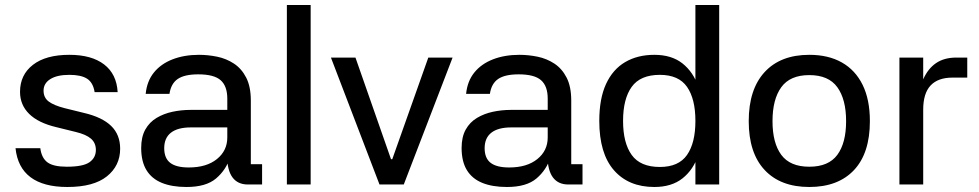

<svg xmlns="http://www.w3.org/2000/svg" viewBox="-20 -737 3910 767"><path d="M358 -369Q352 -407 328 -422.5Q304 -438 257 -438Q208 -438 181 -421Q154 -404 154 -375Q154 -347 174.5 -331.5Q195 -316 238 -305L315 -286Q388 -269 424 -234Q460 -199 460 -143Q460 -75 407 -32.5Q354 10 249 10Q154 10 102 -29Q50 -68 42 -145H141Q146 -106 169.5 -88.5Q193 -71 247 -71Q312 -71 337.5 -89Q363 -107 363 -138Q363 -166 343.5 -183Q324 -200 282 -210L205 -229Q133 -246 96.5 -282Q60 -318 60 -370Q60 -438 111.5 -478Q163 -518 257 -518Q346 -518 396 -479.5Q446 -441 450 -369Z M1027 0H970Q930 0 909 -28Q888 -56 887 -113L899 -108Q883 -58 843 -24Q803 10 725 10Q667 10 626.5 -6.5Q586 -23 565 -57.5Q544 -92 544 -146Q544 -190 560.5 -219.5Q577 -249 605.5 -266Q634 -283 669 -290.5Q704 -298 741 -298H888V-343Q888 -393 861.5 -416.5Q835 -440 772 -440Q717 -440 690 -421.5Q663 -403 657 -362H562Q567 -413 595 -447.5Q623 -482 669.5 -500Q716 -518 775 -518Q811 -518 847.5 -510.5Q884 -503 914.5 -483Q945 -463 963.5 -427Q982 -391 982 -335V-81H1027ZM636 -145Q636 -105 660 -86.5Q684 -68 734 -68Q805 -68 846.5 -101.5Q888 -135 888 -188V-228H742Q690 -228 663 -207Q636 -186 636 -145Z M1221 0H1126V-717H1221Z M1593 0H1496L1302 -507H1400L1542 -101H1547L1691 -507H1788Z M2307 0H2250Q2210 0 2189 -28Q2168 -56 2167 -113L2179 -108Q2163 -58 2123 -24Q2083 10 2005 10Q1947 10 1906.5 -6.5Q1866 -23 1845 -57.5Q1824 -92 1824 -146Q1824 -190 1840.5 -219.5Q1857 -249 1885.5 -266Q1914 -283 1949 -290.5Q1984 -298 2021 -298H2168V-343Q2168 -393 2141.5 -416.5Q2115 -440 2052 -440Q1997 -440 1970 -421.5Q1943 -403 1937 -362H1842Q1847 -413 1875 -447.5Q1903 -482 1949.5 -500Q1996 -518 2055 -518Q2091 -518 2127.5 -510.5Q2164 -503 2194.5 -483Q2225 -463 2243.5 -427Q2262 -391 2262 -335V-81H2307ZM1916 -145Q1916 -105 1940 -86.5Q1964 -68 2014 -68Q2085 -68 2126.5 -101.5Q2168 -135 2168 -188V-228H2022Q1970 -228 1943 -207Q1916 -186 1916 -145Z M2758 -717H2853V0H2758ZM2594 10Q2491 10 2432.5 -57Q2374 -124 2374 -254Q2374 -343 2401 -401.5Q2428 -460 2477.5 -489Q2527 -518 2594 -518Q2663 -518 2706.5 -483.5Q2750 -449 2770 -389.5Q2790 -330 2790 -254Q2790 -178 2770 -118.5Q2750 -59 2706.5 -24.5Q2663 10 2594 10ZM2616 -70Q2691 -70 2724.5 -118Q2758 -166 2758 -254Q2758 -342 2724.5 -390Q2691 -438 2616 -438Q2538 -438 2503.5 -390Q2469 -342 2469 -254Q2469 -166 2503.5 -118Q2538 -70 2616 -70Z M3213 10Q3098 10 3034.5 -58Q2971 -126 2971 -253Q2971 -380 3034.5 -449Q3098 -518 3213 -518Q3289 -518 3343 -487.5Q3397 -457 3426 -398Q3455 -339 3455 -253Q3455 -125 3391.5 -57.5Q3328 10 3213 10ZM3213 -71Q3290 -71 3325 -118.5Q3360 -166 3360 -253Q3360 -340 3325 -388.5Q3290 -437 3213 -437Q3136 -437 3101 -388.5Q3066 -340 3066 -253Q3066 -166 3101 -118.5Q3136 -71 3213 -71Z M3668 0H3573V-507H3668V-420Q3687 -463 3719.5 -485Q3752 -507 3800 -507H3844V-427H3785Q3727 -427 3697.5 -395.5Q3668 -364 3668 -299Z"/></svg>

Font: 42dot Sans Light Medium
Style: Regular
Weight: 500
Version: Version 1.000